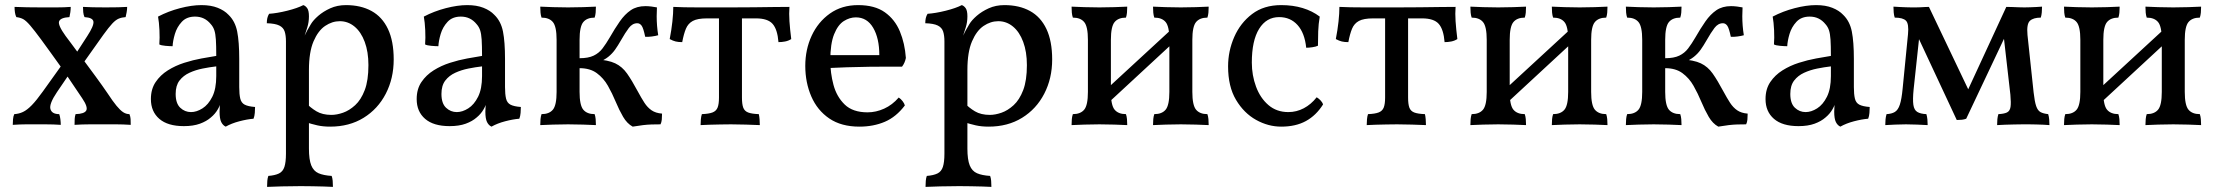

<svg xmlns="http://www.w3.org/2000/svg" viewBox="-20 -487 8677 752"><path d="M252 -198 203 -126Q172 -80 177.5 -60Q183 -40 212 -40Q215 -32 216.5 -20Q218 -8 218 2Q190 0 159 0Q128 0 113 0Q102 0 81.5 0Q61 0 30 2Q30 -8 31 -20Q32 -32 36 -40Q54 -41 70 -48.5Q86 -56 104.5 -75Q123 -94 148 -129L221 -231ZM302 -102Q288 -123 272 -146.5Q256 -170 240 -194L225 -216Q202 -248 180.5 -278Q159 -308 142 -331Q114 -369 98 -387.5Q82 -406 71 -412Q60 -418 44 -420Q40 -428 38.5 -438.5Q37 -449 37 -460Q59 -459 86 -458.5Q113 -458 142 -458Q171 -458 201.5 -458Q232 -458 257 -460Q257 -450 255.5 -439Q254 -428 252 -420Q217 -418 211.5 -403.5Q206 -389 237 -346Q246 -334 259.5 -316Q273 -298 289 -276L301 -260Q327 -225 354.5 -187.5Q382 -150 401 -122Q422 -90 436.5 -72.5Q451 -55 462.5 -47.5Q474 -40 487 -40Q491 -30 491.5 -20.5Q492 -11 492 2Q461 0 436.5 0Q412 0 387 0Q374 0 360 0Q346 0 331.5 0Q317 0 302 0.5Q287 1 272 2Q272 -11 272.5 -21Q273 -31 276 -40Q311 -41 318 -54.5Q325 -68 302 -102ZM267 -261 322 -346Q348 -386 346 -402Q344 -418 311 -420Q307 -429 306 -439.5Q305 -450 305 -460Q324 -459 344 -458.5Q364 -458 394 -458Q424 -458 443 -458.5Q462 -459 478 -460Q478 -450 476 -439Q474 -428 472 -420Q457 -419 445 -414Q433 -409 419.5 -394.5Q406 -380 385 -351L297 -227Z M864 9Q853 4 846.5 -9Q840 -22 840 -50Q840 -59 841 -71.5Q842 -84 845 -94H847Q844 -78 833.5 -59.5Q823 -41 806 -27Q789 -12 763 -2.5Q737 7 700 7Q637 7 604 -21.5Q571 -50 571 -99Q571 -138 589.5 -165.5Q608 -193 637.5 -211.5Q667 -230 701.5 -241Q736 -252 769 -258Q802 -264 827 -268Q827 -309 825.5 -332Q824 -355 819.5 -368.5Q815 -382 806 -392Q794 -407 778.5 -414.5Q763 -422 744 -422Q711 -422 692 -401.5Q673 -381 665 -354Q657 -327 656 -306Q645 -306 628 -307.5Q611 -309 604 -313Q606 -338 604.5 -369Q603 -400 599 -422Q639 -443 685 -455Q731 -467 769 -467Q806 -467 832.5 -456.5Q859 -446 875 -429Q901 -404 909 -363.5Q917 -323 917 -256V-146Q917 -118 921 -101Q925 -84 938.5 -77Q952 -70 979 -68Q979 -58 978 -45Q977 -32 973 -22Q948 -20 917.5 -12Q887 -4 864 9ZM728 -48Q750 -48 773 -62.5Q796 -77 811.5 -108Q827 -139 827 -189V-227Q801 -224 773.5 -218.5Q746 -213 722 -202Q698 -191 683 -171.5Q668 -152 668 -119Q668 -82 686 -65Q704 -48 728 -48Z M1026 245Q1026 232 1027 221Q1028 210 1031 202Q1057 200 1072.5 192.5Q1088 185 1094 166.5Q1100 148 1100 115V-325Q1100 -348 1095 -363.5Q1090 -379 1074 -387Q1058 -395 1025 -396Q1025 -407 1027 -416Q1029 -425 1034 -433Q1065 -435 1105 -445Q1145 -455 1168 -467Q1177 -464 1183.5 -454.5Q1190 -445 1190 -423Q1190 -400 1183.5 -379.5Q1177 -359 1166 -325L1190 -306V95Q1190 138 1199 160.5Q1208 183 1227.5 191.5Q1247 200 1279 202Q1282 210 1283 221Q1284 232 1284 245Q1269 244 1248.5 243.5Q1228 243 1204.5 242.5Q1181 242 1158 242Q1123 242 1084 243Q1045 244 1026 245ZM1273 9Q1245 9 1223 4Q1201 -1 1176 -9V-86Q1196 -65 1219.5 -51Q1243 -37 1278 -37Q1299 -37 1323.5 -45.5Q1348 -54 1371 -75Q1394 -96 1408.5 -134Q1423 -172 1423 -232Q1423 -284 1408.5 -323Q1394 -362 1368.5 -383Q1343 -404 1311 -404Q1281 -404 1253.5 -385.5Q1226 -367 1208 -325Q1190 -283 1190 -213L1161 -319Q1174 -351 1183.5 -368Q1193 -385 1198 -393Q1207 -408 1226.5 -425Q1246 -442 1273.5 -454.5Q1301 -467 1335 -467Q1393 -467 1435 -444Q1477 -421 1499.5 -373.5Q1522 -326 1522 -254Q1522 -180 1491 -120Q1460 -60 1404 -25.5Q1348 9 1273 9Z M1905 9Q1894 4 1887.5 -9Q1881 -22 1881 -50Q1881 -59 1882 -71.5Q1883 -84 1886 -94H1888Q1885 -78 1874.5 -59.5Q1864 -41 1847 -27Q1830 -12 1804 -2.5Q1778 7 1741 7Q1678 7 1645 -21.5Q1612 -50 1612 -99Q1612 -138 1630.5 -165.5Q1649 -193 1678.5 -211.5Q1708 -230 1742.5 -241Q1777 -252 1810 -258Q1843 -264 1868 -268Q1868 -309 1866.5 -332Q1865 -355 1860.5 -368.5Q1856 -382 1847 -392Q1835 -407 1819.5 -414.5Q1804 -422 1785 -422Q1752 -422 1733 -401.5Q1714 -381 1706 -354Q1698 -327 1697 -306Q1686 -306 1669 -307.5Q1652 -309 1645 -313Q1647 -338 1645.5 -369Q1644 -400 1640 -422Q1680 -443 1726 -455Q1772 -467 1810 -467Q1847 -467 1873.5 -456.5Q1900 -446 1916 -429Q1942 -404 1950 -363.5Q1958 -323 1958 -256V-146Q1958 -118 1962 -101Q1966 -84 1979.5 -77Q1993 -70 2020 -68Q2020 -58 2019 -45Q2018 -32 2014 -22Q1989 -20 1958.5 -12Q1928 -4 1905 9ZM1769 -48Q1791 -48 1814 -62.5Q1837 -77 1852.5 -108Q1868 -139 1868 -189V-227Q1842 -224 1814.5 -218.5Q1787 -213 1763 -202Q1739 -191 1724 -171.5Q1709 -152 1709 -119Q1709 -82 1727 -65Q1745 -48 1769 -48Z M2458 9Q2436 -3 2420.5 -29.5Q2405 -56 2391.5 -88.5Q2378 -121 2361 -151Q2344 -181 2317.5 -200.5Q2291 -220 2250 -220V-259Q2284 -259 2305 -269Q2326 -279 2340 -297.5Q2354 -316 2368 -340Q2388 -375 2407.5 -403Q2427 -431 2450.5 -447Q2474 -463 2508 -463Q2518 -463 2531 -461.5Q2544 -460 2553 -458Q2552 -442 2552 -423.5Q2552 -405 2553.5 -386Q2555 -367 2558 -349Q2548 -346 2532.5 -344Q2517 -342 2507 -343Q2500 -377 2493 -386.5Q2486 -396 2476 -396Q2457 -396 2443 -377.5Q2429 -359 2412 -329Q2400 -308 2389 -292.5Q2378 -277 2362.5 -264.5Q2347 -252 2320 -241L2311 -255Q2362 -252 2389.5 -239Q2417 -226 2436 -199Q2455 -172 2478 -129Q2492 -103 2504 -84.5Q2516 -66 2532 -55Q2548 -44 2573 -42Q2573 -29 2572 -18.5Q2571 -8 2567 0Q2548 0 2532 0.5Q2516 1 2499 3Q2482 5 2458 9ZM2096 3Q2096 -10 2097 -20.5Q2098 -31 2101 -40Q2131 -40 2145.5 -57.5Q2160 -75 2160 -127V-331Q2160 -383 2145.5 -400.5Q2131 -418 2101 -418Q2098 -427 2097 -437.5Q2096 -448 2096 -461Q2118 -460 2146 -459Q2174 -458 2205 -458Q2236 -458 2264 -459Q2292 -460 2314 -461Q2314 -448 2313 -437.5Q2312 -427 2309 -418Q2279 -418 2264.5 -400.5Q2250 -383 2250 -331V-127Q2250 -75 2264.5 -57.5Q2279 -40 2309 -40Q2312 -31 2313 -20.5Q2314 -10 2314 3Q2292 2 2264 1Q2236 0 2205 0Q2174 0 2146 1Q2118 2 2096 3Z M2724 3Q2724 -8 2725 -19.5Q2726 -31 2729 -40Q2756 -41 2770.5 -46.5Q2785 -52 2790.5 -65.5Q2796 -79 2796 -105V-438H2886V-105Q2886 -79 2891 -65.5Q2896 -52 2910 -46.5Q2924 -41 2952 -40Q2954 -32 2955 -20Q2956 -8 2956 3Q2931 2 2901.5 1Q2872 0 2843 0Q2823 0 2801 0.5Q2779 1 2759 1.5Q2739 2 2724 3ZM2652 -322Q2637 -322 2626.5 -324.5Q2616 -327 2603 -334Q2610 -370 2613.5 -402.5Q2617 -435 2617 -460Q2636 -459 2661 -458.5Q2686 -458 2714.5 -458Q2743 -458 2775.5 -458Q2808 -458 2844 -458Q2890 -458 2932.5 -458.5Q2975 -459 3010.5 -459.5Q3046 -460 3072 -460Q3070 -434 3072 -404Q3074 -374 3079 -334Q3068 -327 3055 -324.5Q3042 -322 3029 -322Q3025 -372 3006 -393.5Q2987 -415 2941 -415H2749Q2712 -415 2693.5 -405Q2675 -395 2666.5 -374.5Q2658 -354 2652 -322Z M3346 9Q3275 9 3228 -23Q3181 -55 3157.5 -109.5Q3134 -164 3134 -229Q3134 -293 3159 -347Q3184 -401 3230.5 -434Q3277 -467 3341 -467Q3406 -467 3445.5 -439Q3485 -411 3504.5 -364Q3524 -317 3528 -260Q3524 -240 3513 -226Q3496 -226 3462 -226Q3428 -226 3385 -225.5Q3342 -225 3297 -223.5Q3252 -222 3212 -220V-271H3424Q3424 -337 3400 -378Q3376 -419 3332 -419Q3308 -419 3285 -404.5Q3262 -390 3247 -353Q3232 -316 3232 -250Q3232 -201 3244.5 -154.5Q3257 -108 3288.5 -77.5Q3320 -47 3378 -47Q3411 -47 3443 -61.5Q3475 -76 3500 -105Q3508 -100 3515 -91Q3522 -82 3524 -74Q3490 -29 3445.5 -10Q3401 9 3346 9Z M3605 245Q3605 232 3606 221Q3607 210 3610 202Q3636 200 3651.5 192.5Q3667 185 3673 166.5Q3679 148 3679 115V-325Q3679 -348 3674 -363.5Q3669 -379 3653 -387Q3637 -395 3604 -396Q3604 -407 3606 -416Q3608 -425 3613 -433Q3644 -435 3684 -445Q3724 -455 3747 -467Q3756 -464 3762.5 -454.5Q3769 -445 3769 -423Q3769 -400 3762.5 -379.5Q3756 -359 3745 -325L3769 -306V95Q3769 138 3778 160.5Q3787 183 3806.5 191.5Q3826 200 3858 202Q3861 210 3862 221Q3863 232 3863 245Q3848 244 3827.5 243.5Q3807 243 3783.5 242.5Q3760 242 3737 242Q3702 242 3663 243Q3624 244 3605 245ZM3852 9Q3824 9 3802 4Q3780 -1 3755 -9V-86Q3775 -65 3798.5 -51Q3822 -37 3857 -37Q3878 -37 3902.5 -45.5Q3927 -54 3950 -75Q3973 -96 3987.5 -134Q4002 -172 4002 -232Q4002 -284 3987.5 -323Q3973 -362 3947.5 -383Q3922 -404 3890 -404Q3860 -404 3832.5 -385.5Q3805 -367 3787 -325Q3769 -283 3769 -213L3740 -319Q3753 -351 3762.5 -368Q3772 -385 3777 -393Q3786 -408 3805.5 -425Q3825 -442 3852.5 -454.5Q3880 -467 3914 -467Q3972 -467 4014 -444Q4056 -421 4078.5 -373.5Q4101 -326 4101 -254Q4101 -180 4070 -120Q4039 -60 3983 -25.5Q3927 9 3852 9Z M4496 3Q4496 -10 4497 -20.5Q4498 -31 4501 -40Q4531 -40 4545.5 -57.5Q4560 -75 4560 -127V-331Q4560 -383 4545.5 -400.5Q4531 -418 4501 -418Q4498 -427 4497 -437.5Q4496 -448 4496 -461Q4518 -460 4546 -459Q4574 -458 4605 -458Q4636 -458 4664 -459Q4692 -460 4714 -461Q4714 -448 4713 -437.5Q4712 -427 4709 -418Q4679 -418 4664.5 -400.5Q4650 -383 4650 -331V-127Q4650 -75 4664.5 -57.5Q4679 -40 4709 -40Q4712 -31 4713 -20.5Q4714 -10 4714 3Q4692 2 4664 1Q4636 0 4605 0Q4574 0 4546 1Q4518 2 4496 3ZM4177 3Q4177 -10 4178 -20.5Q4179 -31 4182 -40Q4212 -40 4226.5 -57.5Q4241 -75 4241 -127V-331Q4241 -383 4226.5 -400.5Q4212 -418 4182 -418Q4179 -427 4178 -437.5Q4177 -448 4177 -461Q4199 -460 4227 -459Q4255 -458 4286 -458Q4317 -458 4345 -459Q4373 -460 4395 -461Q4395 -448 4394 -437.5Q4393 -427 4390 -418Q4360 -418 4345.5 -400.5Q4331 -383 4331 -331V-127Q4331 -75 4345.5 -57.5Q4360 -40 4390 -40Q4393 -31 4394 -20.5Q4395 -10 4395 3Q4373 2 4345 1Q4317 0 4286 0Q4255 0 4227 1Q4199 2 4177 3ZM4313 -77V-137L4581 -384V-325Z M5162 -78Q5135 -35 5095 -13Q5055 9 4998 9Q4947 9 4899.5 -17.5Q4852 -44 4821 -96Q4790 -148 4790 -227Q4790 -287 4814 -342Q4838 -397 4884 -432Q4930 -467 4998 -467Q5044 -467 5082 -455.5Q5120 -444 5149 -422Q5144 -393 5143 -364.5Q5142 -336 5142 -308Q5134 -304 5120 -302Q5106 -300 5096 -300Q5090 -358 5062 -389Q5034 -420 4990 -420Q4940 -420 4911.5 -374Q4883 -328 4883 -242Q4883 -192 4899.5 -147.5Q4916 -103 4948 -75.5Q4980 -48 5026 -48Q5058 -48 5086.5 -63Q5115 -78 5137 -106Q5144 -102 5151.5 -94.5Q5159 -87 5162 -78Z M5333 3Q5333 -8 5334 -19.5Q5335 -31 5338 -40Q5365 -41 5379.5 -46.5Q5394 -52 5399.5 -65.5Q5405 -79 5405 -105V-438H5495V-105Q5495 -79 5500 -65.5Q5505 -52 5519 -46.5Q5533 -41 5561 -40Q5563 -32 5564 -20Q5565 -8 5565 3Q5540 2 5510.5 1Q5481 0 5452 0Q5432 0 5410 0.5Q5388 1 5368 1.5Q5348 2 5333 3ZM5261 -322Q5246 -322 5235.5 -324.5Q5225 -327 5212 -334Q5219 -370 5222.5 -402.5Q5226 -435 5226 -460Q5245 -459 5270 -458.5Q5295 -458 5323.5 -458Q5352 -458 5384.5 -458Q5417 -458 5453 -458Q5499 -458 5541.5 -458.5Q5584 -459 5619.5 -459.5Q5655 -460 5681 -460Q5679 -434 5681 -404Q5683 -374 5688 -334Q5677 -327 5664 -324.5Q5651 -322 5638 -322Q5634 -372 5615 -393.5Q5596 -415 5550 -415H5358Q5321 -415 5302.5 -405Q5284 -395 5275.5 -374.5Q5267 -354 5261 -322Z M6058 3Q6058 -10 6059 -20.5Q6060 -31 6063 -40Q6093 -40 6107.5 -57.5Q6122 -75 6122 -127V-331Q6122 -383 6107.5 -400.5Q6093 -418 6063 -418Q6060 -427 6059 -437.5Q6058 -448 6058 -461Q6080 -460 6108 -459Q6136 -458 6167 -458Q6198 -458 6226 -459Q6254 -460 6276 -461Q6276 -448 6275 -437.5Q6274 -427 6271 -418Q6241 -418 6226.5 -400.5Q6212 -383 6212 -331V-127Q6212 -75 6226.5 -57.5Q6241 -40 6271 -40Q6274 -31 6275 -20.5Q6276 -10 6276 3Q6254 2 6226 1Q6198 0 6167 0Q6136 0 6108 1Q6080 2 6058 3ZM5739 3Q5739 -10 5740 -20.5Q5741 -31 5744 -40Q5774 -40 5788.5 -57.5Q5803 -75 5803 -127V-331Q5803 -383 5788.5 -400.5Q5774 -418 5744 -418Q5741 -427 5740 -437.5Q5739 -448 5739 -461Q5761 -460 5789 -459Q5817 -458 5848 -458Q5879 -458 5907 -459Q5935 -460 5957 -461Q5957 -448 5956 -437.5Q5955 -427 5952 -418Q5922 -418 5907.5 -400.5Q5893 -383 5893 -331V-127Q5893 -75 5907.5 -57.5Q5922 -40 5952 -40Q5955 -31 5956 -20.5Q5957 -10 5957 3Q5935 2 5907 1Q5879 0 5848 0Q5817 0 5789 1Q5761 2 5739 3ZM5875 -77V-137L6143 -384V-325Z M6710 9Q6688 -3 6672.5 -29.5Q6657 -56 6643.5 -88.5Q6630 -121 6613 -151Q6596 -181 6569.5 -200.5Q6543 -220 6502 -220V-259Q6536 -259 6557 -269Q6578 -279 6592 -297.5Q6606 -316 6620 -340Q6640 -375 6659.5 -403Q6679 -431 6702.5 -447Q6726 -463 6760 -463Q6770 -463 6783 -461.5Q6796 -460 6805 -458Q6804 -442 6804 -423.5Q6804 -405 6805.5 -386Q6807 -367 6810 -349Q6800 -346 6784.5 -344Q6769 -342 6759 -343Q6752 -377 6745 -386.5Q6738 -396 6728 -396Q6709 -396 6695 -377.5Q6681 -359 6664 -329Q6652 -308 6641 -292.5Q6630 -277 6614.5 -264.5Q6599 -252 6572 -241L6563 -255Q6614 -252 6641.5 -239Q6669 -226 6688 -199Q6707 -172 6730 -129Q6744 -103 6756 -84.5Q6768 -66 6784 -55Q6800 -44 6825 -42Q6825 -29 6824 -18.5Q6823 -8 6819 0Q6800 0 6784 0.5Q6768 1 6751 3Q6734 5 6710 9ZM6348 3Q6348 -10 6349 -20.5Q6350 -31 6353 -40Q6383 -40 6397.5 -57.5Q6412 -75 6412 -127V-331Q6412 -383 6397.5 -400.5Q6383 -418 6353 -418Q6350 -427 6349 -437.5Q6348 -448 6348 -461Q6370 -460 6398 -459Q6426 -458 6457 -458Q6488 -458 6516 -459Q6544 -460 6566 -461Q6566 -448 6565 -437.5Q6564 -427 6561 -418Q6531 -418 6516.5 -400.5Q6502 -383 6502 -331V-127Q6502 -75 6516.5 -57.5Q6531 -40 6561 -40Q6564 -31 6565 -20.5Q6566 -10 6566 3Q6544 2 6516 1Q6488 0 6457 0Q6426 0 6398 1Q6370 2 6348 3Z M7188 9Q7177 4 7170.5 -9Q7164 -22 7164 -50Q7164 -59 7165 -71.5Q7166 -84 7169 -94H7171Q7168 -78 7157.5 -59.5Q7147 -41 7130 -27Q7113 -12 7087 -2.5Q7061 7 7024 7Q6961 7 6928 -21.5Q6895 -50 6895 -99Q6895 -138 6913.5 -165.5Q6932 -193 6961.5 -211.5Q6991 -230 7025.5 -241Q7060 -252 7093 -258Q7126 -264 7151 -268Q7151 -309 7149.5 -332Q7148 -355 7143.5 -368.5Q7139 -382 7130 -392Q7118 -407 7102.5 -414.5Q7087 -422 7068 -422Q7035 -422 7016 -401.5Q6997 -381 6989 -354Q6981 -327 6980 -306Q6969 -306 6952 -307.5Q6935 -309 6928 -313Q6930 -338 6928.5 -369Q6927 -400 6923 -422Q6963 -443 7009 -455Q7055 -467 7093 -467Q7130 -467 7156.5 -456.5Q7183 -446 7199 -429Q7225 -404 7233 -363.5Q7241 -323 7241 -256V-146Q7241 -118 7245 -101Q7249 -84 7262.5 -77Q7276 -70 7303 -68Q7303 -58 7302 -45Q7301 -32 7297 -22Q7272 -20 7241.5 -12Q7211 -4 7188 9ZM7052 -48Q7074 -48 7097 -62.5Q7120 -77 7135.5 -108Q7151 -139 7151 -189V-227Q7125 -224 7097.5 -218.5Q7070 -213 7046 -202Q7022 -191 7007 -171.5Q6992 -152 6992 -119Q6992 -82 7010 -65Q7028 -48 7052 -48Z M7644 -17 7488 -351H7498L7475 -137Q7471 -97 7474 -76.5Q7477 -56 7489.5 -48.5Q7502 -41 7525 -40Q7528 -30 7529 -19Q7530 -8 7530 3Q7512 2 7488 1Q7464 0 7445 0Q7427 0 7403 1Q7379 2 7364 3Q7364 -9 7365 -19.5Q7366 -30 7369 -40Q7389 -41 7401.5 -48.5Q7414 -56 7421 -77Q7428 -98 7432 -140L7453 -353Q7457 -394 7445 -406Q7433 -418 7401 -418Q7398 -427 7397 -438.5Q7396 -450 7396 -461Q7410 -460 7422 -459.5Q7434 -459 7445.5 -458.5Q7457 -458 7467 -458Q7475 -458 7483.5 -458Q7492 -458 7501.5 -458.5Q7511 -459 7519.5 -459.5Q7528 -460 7535 -460L7699 -116H7679L7838 -460Q7848 -460 7860.5 -459.5Q7873 -459 7886 -458.5Q7899 -458 7909 -458Q7919 -458 7931 -458.5Q7943 -459 7955 -459.5Q7967 -460 7978 -461Q7978 -450 7977 -438.5Q7976 -427 7973 -418Q7944 -418 7930.5 -405.5Q7917 -393 7921 -350L7945 -125Q7949 -89 7955 -71.5Q7961 -54 7972 -48Q7983 -42 8002 -40Q8005 -31 8006 -19.5Q8007 -8 8007 3Q7998 2 7984.5 1.5Q7971 1 7956 0.5Q7941 0 7927 0Q7913 0 7902 0Q7887 0 7868.5 0.5Q7850 1 7832.5 1.5Q7815 2 7802 3Q7802 -10 7803 -20Q7804 -30 7807 -40Q7829 -41 7840.5 -46.5Q7852 -52 7854.5 -68Q7857 -84 7854 -116L7827 -352H7837L7681 -22Q7673 -19 7664 -18Q7655 -17 7644 -17Z M8383 3Q8383 -10 8384 -20.5Q8385 -31 8388 -40Q8418 -40 8432.5 -57.5Q8447 -75 8447 -127V-331Q8447 -383 8432.5 -400.5Q8418 -418 8388 -418Q8385 -427 8384 -437.5Q8383 -448 8383 -461Q8405 -460 8433 -459Q8461 -458 8492 -458Q8523 -458 8551 -459Q8579 -460 8601 -461Q8601 -448 8600 -437.5Q8599 -427 8596 -418Q8566 -418 8551.5 -400.5Q8537 -383 8537 -331V-127Q8537 -75 8551.5 -57.5Q8566 -40 8596 -40Q8599 -31 8600 -20.5Q8601 -10 8601 3Q8579 2 8551 1Q8523 0 8492 0Q8461 0 8433 1Q8405 2 8383 3ZM8064 3Q8064 -10 8065 -20.5Q8066 -31 8069 -40Q8099 -40 8113.5 -57.5Q8128 -75 8128 -127V-331Q8128 -383 8113.5 -400.5Q8099 -418 8069 -418Q8066 -427 8065 -437.5Q8064 -448 8064 -461Q8086 -460 8114 -459Q8142 -458 8173 -458Q8204 -458 8232 -459Q8260 -460 8282 -461Q8282 -448 8281 -437.5Q8280 -427 8277 -418Q8247 -418 8232.5 -400.5Q8218 -383 8218 -331V-127Q8218 -75 8232.5 -57.5Q8247 -40 8277 -40Q8280 -31 8281 -20.5Q8282 -10 8282 3Q8260 2 8232 1Q8204 0 8173 0Q8142 0 8114 1Q8086 2 8064 3ZM8200 -77V-137L8468 -384V-325Z"/></svg>

Font: Vollkorn
Style: Regular
Weight: 400
Designer: Friedrich Althausen
Foundry: Friedrich Althausen
Version: Version 4.104